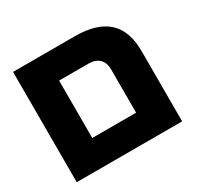

<svg xmlns="http://www.w3.org/2000/svg" viewBox="-135 -764 941 918"><g transform="rotate(-30 336.0 -304.5)"><path d="M40 0H622V-388C622 -536 543 -609 381 -609H40ZM210 -146V-463H372C423 -463 452 -435 452 -385V-146Z"/></g></svg>

Font: Noto Sans Hebrew ExtraCondensed Black
Style: Regular
Weight: 900
Width: 2
Designer: Monotype Design Team
Foundry: Monotype Imaging Inc.
Version: Version 2.004